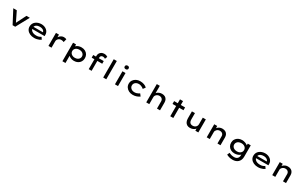

<svg xmlns="http://www.w3.org/2000/svg" viewBox="493 -3642 10588 6725"><g transform="rotate(30 5787.5 -279.5)"><path d="M345 0 68 -527H210L417 -103L384 -96L601 -527H738L451 0Z M1219 10Q1120 10 1043 -25Q966 -60 923.5 -121Q881 -182 881 -259Q881 -324 906 -375.5Q931 -427 976 -463Q1021 -499 1081 -519Q1141 -539 1207 -539Q1270 -539 1325 -519.5Q1380 -500 1421.5 -465.5Q1463 -431 1485.5 -383.5Q1508 -336 1507 -279L1506 -230H978L955 -317H1403L1387 -303V-325Q1382 -357 1356 -381Q1330 -405 1291 -418Q1252 -431 1207 -431Q1148 -431 1101 -414.5Q1054 -398 1027 -362Q1000 -326 1000 -268Q1000 -218 1030 -179.5Q1060 -141 1114 -120Q1168 -99 1239 -99Q1307 -99 1352.5 -116.5Q1398 -134 1428 -154L1484 -69Q1453 -46 1410.5 -28.5Q1368 -11 1319 -0.5Q1270 10 1219 10Z M1795 0V-527H1916L1918 -340L1886 -354Q1902 -405 1936 -447Q1970 -489 2016 -513.5Q2062 -538 2112 -538Q2143 -538 2172.5 -531.5Q2202 -525 2221 -514L2188 -383Q2169 -395 2140 -401.5Q2111 -408 2085 -408Q2047 -408 2016 -395.5Q1985 -383 1963.5 -361.5Q1942 -340 1930.5 -314Q1919 -288 1919 -259V0Z M2486 220V-528H2607L2609 -407L2588 -416Q2595 -445 2629 -472.5Q2663 -500 2714.5 -518Q2766 -536 2826 -536Q2913 -536 2978.5 -501.5Q3044 -467 3080.5 -406Q3117 -345 3117 -264Q3117 -184 3080.5 -122.5Q3044 -61 2978.5 -26Q2913 9 2827 9Q2764 9 2711 -10.5Q2658 -30 2623 -59.5Q2588 -89 2580 -117L2610 -131V220ZM2802 -100Q2860 -100 2904 -121.5Q2948 -143 2973 -180Q2998 -217 2998 -264Q2998 -311 2973.5 -348Q2949 -385 2904.5 -406Q2860 -427 2802 -427Q2745 -427 2700 -406Q2655 -385 2630 -348Q2605 -311 2605 -264Q2605 -217 2630 -180Q2655 -143 2700 -121.5Q2745 -100 2802 -100Z M3423 0V-536Q3423 -596 3449.5 -642Q3476 -688 3523 -714Q3570 -740 3631 -740Q3681 -740 3717 -726.5Q3753 -713 3772 -697L3734 -599Q3717 -611 3693.5 -621Q3670 -631 3646 -631Q3608 -631 3585 -618Q3562 -605 3551 -583Q3540 -561 3540 -535V0H3481Q3467 0 3452.5 0Q3438 0 3423 0ZM3312 -401V-509H3738V-401ZM4009 0V-740H4133V0Z M4484 0V-527H4608V0ZM4545 -646Q4507 -646 4486.5 -664.5Q4466 -683 4466 -717Q4466 -749 4487 -769Q4508 -789 4545 -789Q4582 -789 4602.5 -770.5Q4623 -752 4623 -717Q4623 -686 4602 -666Q4581 -646 4545 -646Z M5204 10Q5114 10 5043 -26Q4972 -62 4931 -124Q4890 -186 4890 -264Q4890 -343 4931 -404.5Q4972 -466 5042.5 -502Q5113 -538 5201 -538Q5287 -538 5360 -512Q5433 -486 5477 -439L5408 -347Q5385 -370 5352 -388.5Q5319 -407 5281.5 -418Q5244 -429 5207 -429Q5150 -429 5107 -407.5Q5064 -386 5040 -349Q5016 -312 5016 -264Q5016 -216 5041.5 -179Q5067 -142 5110.5 -120.5Q5154 -99 5208 -99Q5253 -99 5289.5 -109Q5326 -119 5355.5 -134.5Q5385 -150 5410 -167L5477 -77Q5427 -41 5358 -15.5Q5289 10 5204 10Z M5750 0V-740H5872V-390L5835 -382Q5847 -422 5882.5 -457Q5918 -492 5970 -515Q6022 -538 6083 -538Q6157 -538 6207 -509Q6257 -480 6282 -429.5Q6307 -379 6307 -315V0H6184V-294Q6184 -336 6165 -366.5Q6146 -397 6114 -413.5Q6082 -430 6040 -431Q6003 -431 5972.5 -417.5Q5942 -404 5919.5 -383Q5897 -362 5885 -336.5Q5873 -311 5873 -285V0H5812Q5784 0 5768.5 0Q5753 0 5750 0Z M6721 0V-683H6844V0ZM6574 -413V-527H7017V-413Z M7514 10Q7448 10 7398 -20Q7348 -50 7320.5 -108Q7293 -166 7293 -245V-527H7416V-278Q7416 -221 7431.5 -182.5Q7447 -144 7480 -124Q7513 -104 7563 -104Q7598 -104 7628.5 -115Q7659 -126 7682.5 -146.5Q7706 -167 7719.5 -196.5Q7733 -226 7733 -261V-527H7856V0H7736L7734 -110L7756 -122Q7743 -89 7710 -58.5Q7677 -28 7627.5 -9Q7578 10 7514 10Z M8196 0V-527H8316L8318 -390L8282 -383Q8300 -423 8333.5 -457.5Q8367 -492 8415.5 -515Q8464 -538 8523 -538Q8599 -538 8650 -509.5Q8701 -481 8727 -430Q8753 -379 8753 -314V0H8630V-295Q8630 -336 8611 -366.5Q8592 -397 8560 -413Q8528 -429 8486 -429Q8448 -429 8417.5 -416Q8387 -403 8365 -382Q8343 -361 8331 -336Q8319 -311 8319 -287V0H8258Q8230 0 8214.5 0Q8199 0 8196 0Z M9374 230Q9290 230 9225 211Q9160 192 9119 165L9163 70Q9184 81 9214.5 93.5Q9245 106 9283.5 114.5Q9322 123 9367 123Q9422 123 9463.5 102.5Q9505 82 9527 42Q9549 2 9549 -56V-124L9567 -117Q9562 -88 9525.5 -59.5Q9489 -31 9434 -13Q9379 5 9317 5Q9233 5 9167.5 -29.5Q9102 -64 9065.5 -125Q9029 -186 9029 -265Q9029 -345 9067.5 -406.5Q9106 -468 9173.5 -503Q9241 -538 9329 -538Q9354 -538 9385.5 -532Q9417 -526 9450 -514.5Q9483 -503 9511.5 -487.5Q9540 -472 9557.5 -453Q9575 -434 9576 -413L9550 -405L9553 -527H9673V-65Q9673 9 9649 64.5Q9625 120 9584 157Q9543 194 9488.5 212Q9434 230 9374 230ZM9358 -100Q9417 -100 9460.5 -121Q9504 -142 9529 -179.5Q9554 -217 9554 -264Q9554 -313 9529.5 -350Q9505 -387 9461 -408.5Q9417 -430 9358 -430Q9299 -430 9252 -408.5Q9205 -387 9179.5 -349.5Q9154 -312 9154 -264Q9154 -218 9179.5 -180.5Q9205 -143 9252 -121.5Q9299 -100 9358 -100Z M10270 10Q10171 10 10094 -25Q10017 -60 9974.5 -121Q9932 -182 9932 -259Q9932 -324 9957 -375.5Q9982 -427 10027 -463Q10072 -499 10132 -519Q10192 -539 10258 -539Q10321 -539 10376 -519.5Q10431 -500 10472.5 -465.5Q10514 -431 10536.5 -383.5Q10559 -336 10558 -279L10557 -230H10029L10006 -317H10454L10438 -303V-325Q10433 -357 10407 -381Q10381 -405 10342 -418Q10303 -431 10258 -431Q10199 -431 10152 -414.5Q10105 -398 10078 -362Q10051 -326 10051 -268Q10051 -218 10081 -179.5Q10111 -141 10165 -120Q10219 -99 10290 -99Q10358 -99 10403.5 -116.5Q10449 -134 10479 -154L10535 -69Q10504 -46 10461.5 -28.5Q10419 -11 10370 -0.5Q10321 10 10270 10Z M10846 0V-527H10966L10968 -390L10932 -383Q10950 -423 10983.5 -457.5Q11017 -492 11065.5 -515Q11114 -538 11173 -538Q11249 -538 11300 -509.5Q11351 -481 11377 -430Q11403 -379 11403 -314V0H11280V-295Q11280 -336 11261 -366.5Q11242 -397 11210 -413Q11178 -429 11136 -429Q11098 -429 11067.5 -416Q11037 -403 11015 -382Q10993 -361 10981 -336Q10969 -311 10969 -287V0H10908Q10880 0 10864.5 0Q10849 0 10846 0Z"/></g></svg>

Font: Lexend Peta Medium
Style: Regular
Weight: 500
Designer: Bonnie Shaver-Troup, Thomas Jockin
Foundry: Lexend
Version: Version 1.007